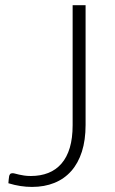

<svg xmlns="http://www.w3.org/2000/svg" viewBox="-20 -728 454 756"><path d="M317 -236Q317 -176.5 302.5 -131Q288 -85.5 260.5 -54.5Q233 -23.5 194 -7.8Q155 8 106 8Q83.5 8 60.5 4.5Q37.5 1 13 -6.5Q13.5 -13.5 14.2 -20.5Q15 -27.5 16 -34.5Q17 -39 19.8 -42.5Q22.5 -46 29.5 -46Q34 -46 40.2 -44.2Q46.5 -42.5 55 -40.5Q63.5 -38.5 75 -36.8Q86.5 -35 101.5 -35Q139.5 -35 170 -47Q200.5 -59 222 -83.8Q243.5 -108.5 254.8 -146.2Q266 -184 266 -235V-707.5H317Z"/></svg>

Font: Lato 2
Style: Regular
Weight: 300
Designer: Lukasz Dziedzic with Adam Twardoch and Botio Nikoltchev
Foundry: tyPoland Lukasz Dziedzic
Version: Version 2.015; 2015-08-06; http://www.latofonts.com/